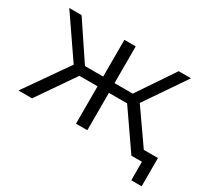

<svg xmlns="http://www.w3.org/2000/svg" viewBox="-130 -725 1122 1041"><g transform="rotate(30 431.0 -204.5)"><path d="M724 0 544 -260 603 -295 809 0ZM426 -234V-295H592V-234ZM610 -255 542 -265 717 -525H794ZM102 0H17L223 -295L281 -260ZM448 0H377V-525H448ZM399 -234H234V-295H399ZM217 -255 32 -525H109L283 -265ZM790 116V-19L809 0H723V-61H855V116Z"/></g></svg>

Font: MOST Montserrat
Style: Regular
Weight: 400
Designer: Julieta Ulanovsky
Foundry: Julieta Ulanovsky
Version: Version 8.000;March 11, 2024;FontCreator 15.0.0.2926 64-bit